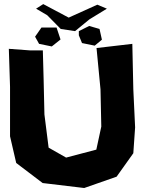

<svg xmlns="http://www.w3.org/2000/svg" viewBox="-20 -899 712 943"><path d="M23.4 -659.2 29.3 -472.7V-229.5L59.6 -98.6L189.5 0L393.6 24.4L552.7 -31.2L634.8 -146.5L643.6 -273.4L634.8 -460L629.9 -683.6L454.1 -663.1L473.6 -460L477.5 -277.3L453.1 -164.1L304.7 -125L218.8 -173.8L198.2 -336.9L194.3 -507.8L190.4 -651.4H128.9ZM152.3 -718.8 171.9 -683.6 234.4 -670.9 277.3 -705.1 257.8 -763.7H183.6ZM367.2 -725.6 382.8 -687.5 445.3 -674.8 480.5 -704.1 468.8 -756.8 418 -771.5 367.2 -746.1ZM157.2 -856.4 211.9 -824.2 278.3 -756.8 348.6 -746.1 418.9 -803.7 504.9 -856.4 458 -876 317.4 -812.5 192.4 -878.9Z"/></svg>

Font: MaokenAssortedSans-TC
Style: Regular
Weight: 500
Version: Version 0.83